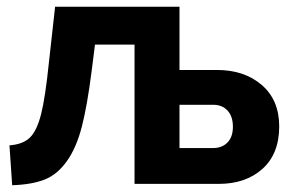

<svg xmlns="http://www.w3.org/2000/svg" viewBox="-20 -544 870 568"><path d="M16 4 8 -114Q48 -117 68.5 -137Q89 -157 101.5 -206Q114 -255 125 -362L143 -524H511V-337H622Q703 -337 754.5 -292.5Q806 -248 806 -170Q806 -89 756.5 -44.5Q707 0 627 0H378V-412H261L251 -333Q238 -231 222 -169Q206 -107 178 -67.5Q150 -28 112.5 -13Q75 2 16 4ZM511 -106H610Q637 -106 653 -122.5Q669 -139 669 -169Q669 -200 653 -217Q637 -234 611 -234H511Z"/></svg>

Font: Raleway
Style: Bold
Weight: 700
Designer: Matt McInerney, Pablo Impallari, Rodrigo Fuenzalida
Foundry: Matt McInerney, Pablo Impallari, Rodrigo Fuenzalida
Version: Version 3.000